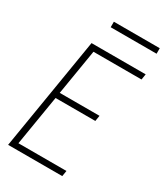

<svg xmlns="http://www.w3.org/2000/svg" viewBox="-220 -995 939 1087"><g transform="rotate(30 250.0 -451.5)"><path d="M21 0 142 -735H496L490 -698H176L127 -401H387L381 -364H121L67 -37H381L375 0ZM191 -867V-903H491V-867Z"/></g></svg>

Font: Iosevka Extralight
Style: Italic
Weight: 200
Italic angle: -9°
Monospace: yes
Designer: Belleve Invis
Foundry: Belleve Invis
Version: Version 32.5.0; ttfautohint (v1.8.4)